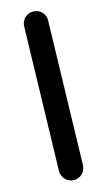

<svg xmlns="http://www.w3.org/2000/svg" viewBox="-121 -761 474 858"><g transform="rotate(-15 116.0 -332.5)"><path d="M108.9 55.2C139.6 55.7 164.6 31.7 165 1L182.1 -663.6C183.6 -694.3 159.2 -719.2 128.4 -719.7C113.3 -720.2 100.1 -715.3 88.9 -705.1C77.6 -694.3 72.3 -681.2 71.8 -666L54.7 -1.5C54.2 29.3 78.1 54.7 108.9 55.2Z"/></g></svg>

Font: Mikhak SemiBold
Style: Regular
Weight: 600
Designer: Amin Abedi
Version: Version 3.2